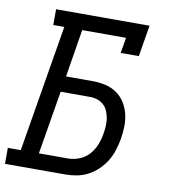

<svg xmlns="http://www.w3.org/2000/svg" viewBox="-92 -806 775 876"><g transform="rotate(10 295.0 -367.5)"><path d="M-10 0V-74H50L148 -662H97V-735H530L506 -590H422L434 -662H231L195 -441H319Q349 -441 377.5 -434.5Q406 -428 429 -412.5Q452 -397 467.5 -373Q483 -349 490 -321.5Q497 -294 496.5 -263.5Q496 -233 491 -204Q486 -177 478 -151Q470 -125 455.5 -101Q441 -77 420 -56.5Q399 -36 374 -23Q349 -10 322.5 -5Q296 0 269 0ZM134 -74H269Q295 -74 321.5 -84.5Q348 -95 366.5 -116Q385 -137 395 -163Q405 -189 409 -215Q412 -233 413 -251Q414 -269 411 -286Q408 -303 401.5 -318.5Q395 -334 382.5 -345.5Q370 -357 353.5 -362.5Q337 -368 319 -368H183Z"/></g></svg>

Font: Iosevka Curly Slab ExObl
Style: Regular
Weight: 400
Width: 7
Italic angle: -9°
Monospace: yes
Designer: Belleve Invis
Foundry: Belleve Invis
Version: Version 11.1.0; ttfautohint (v1.8.3)